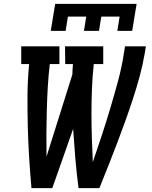

<svg xmlns="http://www.w3.org/2000/svg" viewBox="-20 -975 790 995"><path d="M243 -815 266 -955H688L665 -815H588L600 -889H505L493 -815H415L427 -889H332L320 -815ZM143 0Q136 -79 131 -159Q126 -239 124 -319Q122 -399 122.5 -480Q123 -561 131 -643H90V-735H288V-643H238Q231 -582 227.5 -522Q224 -462 222.5 -402Q221 -342 220.5 -282Q220 -222 221 -163L355 -589Q355 -602 356 -615.5Q357 -629 358 -643H318L317 -735H515V-643H466Q459 -578 456.5 -514.5Q454 -451 454 -387.5Q454 -324 456 -261Q458 -198 461 -135Q485 -205 508 -275Q531 -345 552 -415.5Q573 -486 592 -556.5Q611 -627 622 -698L628 -735H736L730 -698Q720 -639 704 -580Q688 -521 669 -463Q650 -405 629 -346.5Q608 -288 586 -230.5Q564 -173 541 -115Q518 -57 495 0H387Q377 -76 370.5 -153Q364 -230 359 -307L251 0Z"/></svg>

Font: Iosevka Etoile Semibold
Style: Italic
Weight: 600
Italic angle: -9°
Designer: Belleve Invis
Foundry: Belleve Invis
Version: Version 22.1.2; ttfautohint (v1.8.4)